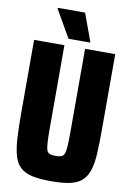

<svg xmlns="http://www.w3.org/2000/svg" viewBox="-116 -1086 816 1254"><g transform="rotate(10 292.0 -459.5)"><path d="M314 102Q240 102 191 91.5Q142 81 112.5 55Q83 29 69 -16.5Q55 -62 50.5 -131.5Q46 -201 46 -301V-788H247V-244Q247 -181 249 -145Q251 -109 257 -92.5Q263 -76 277 -71Q291 -66 314 -66Q339 -66 353 -71Q367 -76 373.5 -92.5Q380 -109 382 -145Q384 -181 384 -244V-788H584V-301Q584 -201 580.5 -131.5Q577 -62 562 -16.5Q547 29 517.5 55Q488 81 439 91.5Q390 102 314 102ZM266 -834 162 -1015V-1021H343L409 -841V-834Z"/></g></svg>

Font: Farlight84_Sys_V01
Style: Bold
Weight: 700
Designer: Monotype Design Team, Nadine Chahine and Nizar Qandah
Foundry: Monotype Imaging Inc.
Version: Version 2.004;October 31, 2024;FontCreator 14.0.0.2814 64-bi